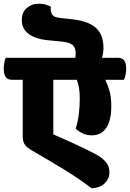

<svg xmlns="http://www.w3.org/2000/svg" viewBox="-65 -930 697 1030"><path d="M208 -894Q207 -890 207 -882Q208 -859 218 -848Q228 -837 256 -834L327 -826Q411 -816 450.5 -779.5Q490 -743 490 -673Q490 -647 482 -620H567Q591 -620 601.5 -605Q612 -590 612 -561Q612 -548 608.5 -529.5Q605 -511 600 -502H500Q512 -477 522 -443.5Q532 -410 532 -360Q532 -317 524 -287.5Q516 -258 502 -239.5Q488 -221 469 -212.5Q450 -204 428 -204Q400 -204 378.5 -214.5Q357 -225 341 -240Q353 -276 358 -319Q363 -362 363 -401Q363 -432 359 -457Q355 -482 347 -502H221V-209Q239 -201 268 -188.5Q297 -176 329 -161Q361 -146 394.5 -130Q428 -114 455 -99Q487 -81 504.5 -59Q522 -37 522 -6Q522 29 496.5 53.5Q471 78 426 80Q398 58 360 32Q322 6 279 -20.5Q236 -47 191 -73.5Q146 -100 104 -124Q82 -137 69.5 -152.5Q57 -168 57 -197V-502H0Q-25 -502 -35 -517.5Q-45 -533 -45 -563Q-45 -575 -42 -593Q-39 -611 -34 -620H339Q340 -626 340.5 -632Q341 -638 341 -643Q341 -675 324 -689Q307 -703 266 -707L184 -715Q156 -718 132 -726Q108 -734 90 -747Q72 -760 62 -778.5Q52 -797 52 -821Q52 -864 78.5 -887Q105 -910 141 -910Q167 -910 181.5 -905Q196 -900 208 -894Z"/></svg>

Font: Baloo 2 ExtraBold
Style: Regular
Weight: 800
Designer: Sarang Kulkarni and Ek Type
Foundry: Ek Type
Version: Version 1.640;hotconv 1.0.111;makeotfexe 2.5.65597; ttfautoh